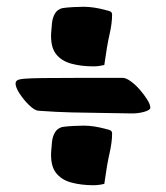

<svg xmlns="http://www.w3.org/2000/svg" viewBox="-20 -576 490 567"><path d="M256 -380Q220 -380 190.5 -388Q161 -396 145 -417Q129 -438 131 -478Q132 -492 133.5 -507.5Q135 -523 142 -535.5Q149 -548 164 -552Q177 -554 195.5 -555Q214 -556 227 -556Q257 -556 293 -546Q303 -544 307 -541.5Q311 -539 311 -532Q311 -507 303.5 -474.5Q296 -442 288 -384Q271 -380 256 -380ZM371 -241Q321 -242 278.5 -242.5Q236 -243 192 -244Q148 -245 93 -249Q82 -250 66 -265.5Q50 -281 38 -299.5Q26 -318 26 -329Q26 -335 30.5 -338.5Q35 -342 52 -343.5Q69 -345 106.5 -345.5Q144 -346 209 -346H343Q352 -346 366 -336Q380 -326 393 -311Q406 -296 415 -281.5Q424 -267 424 -258Q424 -251 406.5 -246Q389 -241 371 -241ZM256 -29Q220 -29 190.5 -37Q161 -45 145 -66Q129 -87 131 -127Q132 -141 133.5 -156.5Q135 -172 142 -184.5Q149 -197 164 -201Q177 -203 195.5 -204Q214 -205 227 -205Q257 -205 293 -195Q303 -193 307 -190.5Q311 -188 311 -181Q311 -156 303.5 -123.5Q296 -91 288 -33Q271 -29 256 -29Z"/></svg>

Font: Protest Riot
Style: Regular
Weight: 400
Designer: Octavio Pardo
Foundry: Ashler Design
Version: Version 2.005; ttfautohint (v1.8.4.7-5d5b)